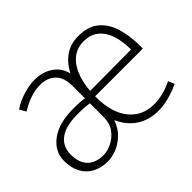

<svg xmlns="http://www.w3.org/2000/svg" viewBox="-120 -796 1024 1024"><g transform="rotate(-45 391.5 -284.5)"><path d="M190 8Q141 8 104 -11.5Q67 -31 46.5 -68.5Q26 -106 26 -160Q26 -230 87.5 -276Q149 -322 259 -322Q288 -322 310.5 -320.5Q333 -319 356 -314V-277Q331 -281 308.5 -283Q286 -285 257 -285Q187 -285 147.5 -267.5Q108 -250 91.5 -221.5Q75 -193 75 -160Q75 -96 107 -64Q139 -32 198 -32Q225 -32 258.5 -47.5Q292 -63 316.5 -95Q341 -127 341 -178V-411Q341 -476 307.5 -506.5Q274 -537 222 -537Q187 -537 148 -524Q109 -511 71 -487L50 -523Q91 -550 137 -563.5Q183 -577 223 -577Q285 -577 331.5 -542Q378 -507 385 -436H368Q391 -500 437.5 -538.5Q484 -577 551 -577Q622 -577 665 -542.5Q708 -508 727.5 -447Q747 -386 747 -308V-286H364V-325L699 -327Q699 -364 692.5 -401Q686 -438 669 -469Q652 -500 623.5 -518.5Q595 -537 551 -537Q498 -537 461.5 -505Q425 -473 406 -416Q387 -359 387 -283Q387 -162 439.5 -97.5Q492 -33 579 -33Q614 -33 648 -41.5Q682 -50 719 -68L734 -33Q691 -13 650 -2.5Q609 8 571 8Q501 8 449 -26.5Q397 -61 369 -125H370Q354 -79 323.5 -49.5Q293 -20 257.5 -6Q222 8 190 8Z"/></g></svg>

Font: Yaldevi ExtraLight
Style: Regular
Weight: 200
Designer: Sol Matas, Rajitha Manaperi, Kosala Senevirathne
Foundry: Mooniak
Version: Version 1.100